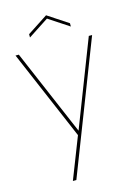

<svg xmlns="http://www.w3.org/2000/svg" viewBox="-142 -794 787 1121"><g transform="rotate(-15 251.5 -233.5)"><path d="M262 -21 463 -540H483L175 254H154L252 3L20 -540H40ZM376 -640V-620L253 -701L129 -620V-640L253 -721Z"/></g></svg>

Font: Poppins Devanagari Thin
Style: Regular
Weight: 100
Designer: Ninad Kale (Devanagari), Jonny Pinhorn (Latin)
Foundry: Indian Type Foundry
Version: 4.005